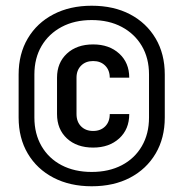

<svg xmlns="http://www.w3.org/2000/svg" viewBox="-20 -760 640 670"><path d="M300 -110Q224 -110 166.5 -140Q109 -170 77 -224Q45 -278 45 -350V-500Q45 -572 77 -626Q109 -680 166.5 -710Q224 -740 300 -740Q377 -740 434 -710Q491 -680 523 -626Q555 -572 555 -500V-350Q555 -278 523 -224Q491 -170 434 -140Q377 -110 300 -110ZM300 -160Q360 -160 405 -183.5Q450 -207 475 -250Q500 -293 500 -350V-500Q500 -557 475 -599.5Q450 -642 405 -666Q360 -690 300 -690Q240 -690 195 -666Q150 -642 125 -599.5Q100 -557 100 -500V-350Q100 -293 125 -250Q150 -207 195 -183.5Q240 -160 300 -160ZM305 -245Q248 -245 213.5 -277Q179 -309 179 -362V-489Q179 -541 213.5 -573Q248 -605 305 -605Q361 -605 396 -573Q431 -541 431 -489H363Q363 -515 347 -531Q331 -547 305 -547Q279 -547 263 -531Q247 -515 247 -489V-362Q247 -335 263 -319Q279 -303 305 -303Q331 -303 347 -319Q363 -335 363 -362H431Q431 -309 396 -277Q361 -245 305 -245Z"/></svg>

Font: Pitagon Sans Mono Medium
Style: Regular
Weight: 500
Monospace: yes
Designer: Travis Tran
Foundry: Pitagon
Version: Version 1.001; ttfautohint (v1.8.4.7-5d5b);gftools[0.9.26]